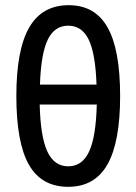

<svg xmlns="http://www.w3.org/2000/svg" viewBox="-20 -710 526 740"><path d="M43 -340Q43 -518 92.5 -604Q142 -690 245 -690Q346 -690 394.5 -604.5Q443 -519 443 -340Q443 -162 394 -76Q345 10 243 10Q140 10 91.5 -75Q43 -160 43 -340ZM134 -384H352Q348 -503 322 -557Q296 -611 243 -611Q190 -611 164 -557Q138 -503 134 -384ZM133 -307Q136 -183 162.5 -126Q189 -69 243 -69Q297 -69 323.5 -126Q350 -183 353 -307Z"/></svg>

Font: Radio Canada Condensed
Style: Regular
Weight: 400
Width: 3
Designer: Charles Daoud, Etienne Aubert Bonn, Alexandre Saumier Demers, Jacques Le Bailly
Foundry: Radio-Canada
Version: Version 2.104; ttfautohint (v1.8.4.7-5d5b);gftools[0.9.28.de